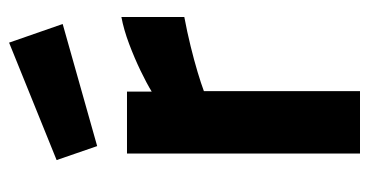

<svg xmlns="http://www.w3.org/2000/svg" viewBox="-210 -582 793 412"><g transform="rotate(-90 186.0 -376.5)"><path d="M62 0V-500H195V-447Q213 -458 240 -471Q267 -484 297.5 -495.5Q328 -507 355 -512V-377Q323 -371 292.5 -363.5Q262 -356 237 -348.5Q212 -341 196 -335V0ZM78 -564 48 -651 300 -753 340 -638Z"/></g></svg>

Font: Titillium Web SemiBold
Style: Regular
Weight: 600
Designer: Mohamed Gaber, Accademia di Belle Arti di Urbino
Foundry: Kief Type Foundry, Accademia di Belle Arti di Urbino
Version: Version 3.000; ttfautohint (v1.8.4)